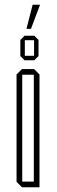

<svg xmlns="http://www.w3.org/2000/svg" viewBox="-20 -792 239 812"><path d="M85 -622V-641H125L143 -623V-622ZM74 -476V-500H124L147 -477V-476ZM73 0 50 -23V-24H123V0ZM50 -24V-477L73 -500H74V-24ZM123 0V-476H147V0ZM84 -537 66 -555V-556H124V-537ZM66 -556V-623L84 -641H85V-556ZM124 -537V-622H143V-555L125 -537ZM92 -670 118 -772H149V-771L111 -670Z"/></svg>

Font: Foldit Thin
Style: Regular
Weight: 100
Designer: Sophia Tai
Foundry: Sophia Tai
Version: Version 1.003